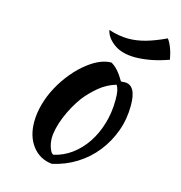

<svg xmlns="http://www.w3.org/2000/svg" viewBox="-102 -734 810 861"><g transform="rotate(15 303.0 -304.0)"><path d="M215 35Q158 29 124 -15Q90 -59 90 -127Q90 -167 102 -210Q114 -253 136 -293.5Q158 -334 188 -370Q218 -406 253 -432Q308 -473 356 -473Q388 -456 419 -402Q424 -402 428 -402.5Q432 -403 437 -403Q490 -403 490 -309Q490 -246 469.5 -189.5Q449 -133 412.5 -87Q376 -41 325.5 -9.5Q275 22 215 35ZM266 -280Q249 -257 234 -230Q219 -203 208 -175.5Q197 -148 191 -122.5Q185 -97 185 -77Q185 -53 193 -31Q201 -9 211 -6Q256 -16 293.5 -43.5Q331 -71 358.5 -112Q386 -153 401.5 -205Q417 -257 417 -316Q417 -342 414 -357Q411 -372 404 -383Q360 -370 325.5 -341Q291 -312 266 -280ZM309 -612Q356 -596 401 -596Q439 -596 480 -607.5Q521 -619 572 -643Q578 -636 583.5 -625Q589 -614 593.5 -601.5Q598 -589 601 -576Q604 -563 606 -553Q561 -537 523 -530Q485 -523 452 -523Q390 -523 353 -550Q316 -577 309 -612Z"/></g></svg>

Font: Kaushan Script
Style: Regular
Weight: 400
Designer: Pablo Impallari
Foundry: Pablo Impallari
Version: Version 1.002